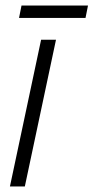

<svg xmlns="http://www.w3.org/2000/svg" viewBox="-20 -676 339 696"><path d="M290 -611 299 -656H58L49 -611ZM70 0 183 -532H129L16 0Z"/></svg>

Font: Noto Sans UI SemiCondensed Light
Style: Italic
Weight: 300
Width: 4
Designer: Monotype Design Team
Foundry: Monotype Imaging Inc.
Version: 1.001